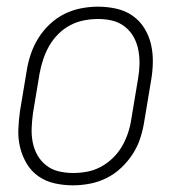

<svg xmlns="http://www.w3.org/2000/svg" viewBox="-20 -548 540 576"><path d="M199 8Q171 8 144 2Q117 -4 95.5 -19Q74 -34 60.5 -56.5Q47 -79 40.5 -105Q34 -131 35 -159Q36 -187 40 -215L60 -335Q64 -361 72.5 -386Q81 -411 95 -433.5Q109 -456 129 -475Q149 -494 173 -506Q197 -518 223 -523Q249 -528 274 -528Q302 -528 329 -522Q356 -516 377.5 -501Q399 -486 413 -463.5Q427 -441 433 -415Q439 -389 438.5 -361Q438 -333 433 -305L413 -185Q409 -159 401 -134Q393 -109 378.5 -86.5Q364 -64 344 -45Q324 -26 300 -14Q276 -2 250 3Q224 8 199 8ZM200 -29Q220 -29 241.5 -33Q263 -37 282.5 -47.5Q302 -58 318.5 -74Q335 -90 346 -109Q357 -128 364 -149Q371 -170 374 -191L394 -311Q398 -333 398.5 -355Q399 -377 395 -398Q391 -419 381 -437Q371 -455 354.5 -468Q338 -481 317.5 -486Q297 -491 274 -491Q254 -491 232.5 -487Q211 -483 191 -472.5Q171 -462 155 -446Q139 -430 128 -411Q117 -392 110 -371Q103 -350 99 -329L79 -209Q76 -187 75 -165Q74 -143 78 -122Q82 -101 92 -83Q102 -65 118.5 -52Q135 -39 156 -34Q177 -29 200 -29Z"/></svg>

Font: Iosevka Term Curly XLt Obl
Style: Regular
Weight: 200
Italic angle: -9°
Designer: Belleve Invis
Foundry: Belleve Invis
Version: Version 32.3.0